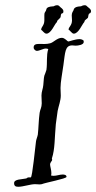

<svg xmlns="http://www.w3.org/2000/svg" viewBox="-20 -701 369 736"><path d="M300 -546C296 -549 291 -551 285 -551C268 -551 246 -542 242 -542C238 -542 229 -556 217 -556C199 -556 185 -538 172 -535C144 -527 109 -542 109 -519C109 -511 117 -506 121 -506C132 -506 145 -515 156 -515C159 -515 162 -514 165 -513C157 -488 162 -462 158 -433C156 -425 152 -417 150 -411C147 -399 148 -390 146 -375C145 -361 139 -350 139 -335C139 -325 140 -315 140 -305C140 -289 134 -282 132 -269C128 -241 128 -211 125 -185C123 -175 119 -167 118 -159C115 -139 104 -21 98 -21H90C85 -21 83 -18 81 -17C64 -13 34 -15 34 1C34 12 40 15 50 15C68 15 97 5 114 5C122 5 127 6 132 6C134 6 137 5 140 5C154 -1 235 -16 235 -23C235 -31 226 -32 220 -32C209 -32 197 -27 185 -27C182 -27 179 -28 176 -28C176 -31 177 -34 177 -37C177 -49 172 -64 172 -70C172 -79 180 -84 180 -88C180 -90 179 -91 179 -93V-94C191 -130 189 -171 194 -225C196 -239 199 -259 201 -276C205 -296 213 -315 213 -335C213 -344 212 -354 212 -364C212 -387 219 -421 223 -451C230 -501 229 -527 257 -527C261 -527 265 -526 270 -526C279 -526 301 -529 301 -540C301 -542 301 -543 300 -546ZM222 -652C223 -654 223 -656 223 -658C223 -667 212 -672 211 -674C207 -677 206 -681 199 -681C192 -681 186 -677 186 -677C180 -676 168 -677 160 -670C157 -667 158 -661 153 -655C150 -651 150 -646 150 -642C150 -636 150 -630 150 -623C150 -603 138 -598 138 -588C138 -587 138 -586 138 -586C142 -586 149 -572 158 -572C176 -572 189 -608 197 -615C200 -618 198 -619 200 -622C203 -626 209 -630 211 -633C214 -638 212 -643 215 -648C215 -649 221 -650 222 -652ZM327 -652C328 -654 329 -656 329 -658C329 -667 318 -672 317 -674C312 -677 312 -681 305 -681C297 -681 291 -677 291 -677C285 -676 274 -677 266 -670C262 -667 263 -661 258 -655C256 -651 255 -646 255 -642C255 -636 256 -630 256 -623C256 -603 243 -598 243 -588C243 -587 244 -586 244 -586C248 -586 255 -572 263 -572C281 -572 295 -608 302 -615C305 -618 303 -619 305 -622C308 -626 315 -630 317 -633C319 -638 318 -643 321 -648C321 -649 326 -650 327 -652Z"/></svg>

Font: Jim Nightshade
Style: Regular
Weight: 400
Designer: Astigmatic (AOETI)
Foundry: Astigmatic (AOETI)
Version: Version 1.000